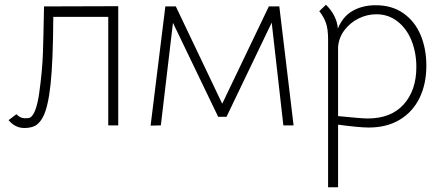

<svg xmlns="http://www.w3.org/2000/svg" viewBox="-20 -527 1860 807"><path d="M16 -22 49 -47Q65 -30 84 -30Q101 -30 105 -32Q132 -45 145 -137.5Q158 -230 160.5 -306.5Q163 -383 165 -500L477 -501V0H435V-456H204Q203 -269 192.5 -172Q182 -75 160 -34Q145 -7 127 2Q109 11 82 11Q44 11 16 -22Z M675 -500H719L914 -91L1110 -500H1154L1214 0H1171L1122 -432L932 -36H897L707 -431L656 0L613 1Z M1772 -251Q1772 -174 1743.5 -115.5Q1715 -57 1660.5 -24Q1606 9 1530 9Q1490 9 1401 -3V260H1359V-361Q1359 -405 1350 -430.5Q1341 -456 1322 -480L1350 -507Q1371 -487 1384.5 -461Q1398 -435 1400 -407Q1421 -458 1462.5 -481.5Q1504 -505 1559 -505Q1628 -505 1676 -471Q1724 -437 1748 -379.5Q1772 -322 1772 -251ZM1730 -245Q1730 -305 1710 -355.5Q1690 -406 1651.5 -436.5Q1613 -467 1562 -467Q1523 -467 1487.5 -449.5Q1452 -432 1428 -400.5Q1404 -369 1401 -329V-39Q1501 -29 1525 -29Q1624 -29 1677 -88.5Q1730 -148 1730 -245Z"/></svg>

Font: Bellota Text Light
Style: Regular
Weight: 300
Designer: Kemie Guaida
Foundry: Kemie Guaida
Version: Version 4.001